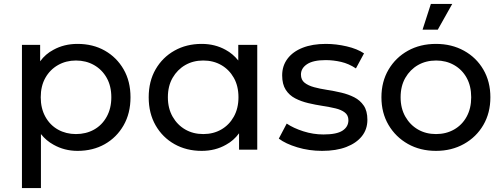

<svg xmlns="http://www.w3.org/2000/svg" viewBox="-20 -757 2542 971"><path d="M372 6Q306 6 251 -25Q214 -45 187 -79V194H91V-530H183V-447Q210 -484 250 -505Q304 -535 372 -535Q450 -535 510 -501Q570 -467 605 -406.5Q640 -346 640 -265Q640 -184 605 -123Q570 -62 510 -28Q450 6 372 6ZM364 -79Q415 -79 455.5 -101.5Q496 -124 519.5 -166.5Q543 -209 543 -265Q543 -322 519.5 -363.5Q496 -405 455.5 -428Q415 -451 364 -451Q314 -451 273.5 -428Q233 -405 209.5 -363.5Q186 -322 186 -265Q186 -209 209.5 -166.5Q233 -124 273.5 -101.5Q314 -79 364 -79Z M1000 6Q923 6 862.5 -28Q802 -62 767 -123Q732 -184 732 -265Q732 -346 767 -406.5Q802 -467 862.5 -501Q923 -535 1000 -535Q1067 -535 1121 -505Q1158 -485 1185 -451V-530H1281V0H1189V-83Q1162 -46 1123 -25Q1069 6 1000 6ZM1008 -79Q1059 -79 1099 -102Q1139 -125 1162.5 -167Q1186 -209 1186 -265Q1186 -322 1162.5 -363.5Q1139 -405 1099 -428Q1059 -451 1008 -451Q957 -451 917 -428Q877 -405 853 -363.5Q829 -322 829 -265Q829 -209 853 -167Q877 -125 917 -102Q957 -79 1008 -79Z M1609 6Q1543 6 1483.5 -12Q1424 -30 1390 -56L1430 -132Q1464 -109 1514 -93Q1564 -77 1616 -77Q1683 -77 1712.5 -96.5Q1742 -116 1742 -149Q1742 -174 1724 -188Q1706 -202 1676.5 -209Q1647 -216 1611 -221.5Q1575 -227 1539 -235.5Q1503 -244 1473 -259.5Q1443 -275 1425 -303Q1407 -331 1407 -376Q1407 -424 1434 -460Q1461 -496 1510.5 -515.5Q1560 -535 1628 -535Q1680 -535 1733.5 -522.5Q1787 -510 1821 -487L1780 -411Q1744 -435 1705 -444Q1666 -453 1627 -453Q1564 -453 1533 -432.5Q1502 -412 1502 -380Q1502 -353 1520.5 -338.5Q1539 -324 1568.5 -316Q1598 -308 1634 -302.5Q1670 -297 1706 -288.5Q1742 -280 1771.5 -265Q1801 -250 1819.5 -223Q1838 -196 1838 -151Q1838 -103 1810 -68Q1782 -33 1731 -13.5Q1680 6 1609 6Z M2185 6Q2105 6 2043 -29Q1981 -64 1945 -125Q1909 -186 1909 -265Q1909 -344 1945 -405Q1981 -466 2043 -500.5Q2105 -535 2185 -535Q2264 -535 2326.5 -500.5Q2389 -466 2424.5 -405Q2460 -344 2460 -265Q2460 -186 2424.5 -125Q2389 -64 2326.5 -29Q2264 6 2185 6ZM2185 -79Q2236 -79 2276.5 -102Q2317 -125 2340 -167Q2363 -209 2363 -265Q2363 -322 2340 -363.5Q2317 -405 2276.5 -428Q2236 -451 2186 -451Q2134 -451 2094 -428Q2054 -405 2030 -363.5Q2006 -322 2006 -265Q2006 -209 2030 -167Q2054 -125 2094 -102Q2134 -79 2185 -79ZM2117 -607 2159 -737H2267L2194 -607Z"/></svg>

Font: Montserrat Z Med
Style: Regular
Weight: 500
Designer: Julieta Ulanovsky
Foundry: Julieta Ulanovsky
Version: Version 8.000